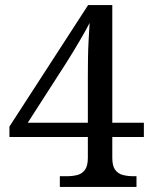

<svg xmlns="http://www.w3.org/2000/svg" viewBox="-20 -734 599 754"><path d="M215 0V-42H243Q266 -42 284.5 -47Q303 -52 314 -67.5Q325 -83 325 -114V-196H17V-237L326 -714H421V-252H545V-196H421V-114Q421 -83 432 -67.5Q443 -52 462 -47Q481 -42 503 -42H516V0ZM89 -252H325V-437Q325 -466 325.5 -502.5Q326 -539 328 -576Q330 -613 332 -644Q327 -634 316 -614Q305 -594 291 -570.5Q277 -547 264 -525.5Q251 -504 242 -490Z"/></svg>

Font: Noto Serif Myanmar
Style: Regular
Weight: 400
Designer: Ben Mitchell and the Monotype Design Team
Foundry: Monotype Imaging Inc.
Version: Version 2.106